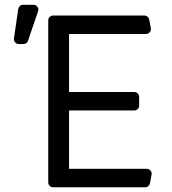

<svg xmlns="http://www.w3.org/2000/svg" viewBox="-20 -793 730 813"><path d="M184.3 -21V-706.7Q184.3 -715.2 190.3 -721.2Q196.4 -727.3 204.9 -727.3H591.3Q598.7 -727.3 604.6 -722.5Q610.4 -717.7 611.9 -710.2L618.6 -673.7Q619 -672.6 619 -670.1Q619 -661.6 612.9 -655.4Q606.9 -649.1 598 -649.1H272.4V-403.4H548.7Q557.2 -403.4 563.2 -397.4Q569.2 -391.3 569.2 -382.8V-346.2Q569.2 -337.4 563.2 -331.3Q557.2 -325.3 548.7 -325.3H272.4V-78.1H601.6Q610.1 -78.1 616.1 -72.1Q622.2 -66.1 622.2 -57.5Q622.2 -55 621.8 -53.6L615.1 -17Q613.6 -9.6 608 -4.8Q602.3 0 594.8 0H204.9Q196.4 0 190.3 -6Q184.3 -12.1 184.3 -21ZM59.7 -606.5H79.2Q85.9 -606.5 91.3 -610.4Q96.6 -614.3 98.7 -620.7L141.3 -745.4Q142.4 -748.6 142.4 -752.1Q142.4 -760.7 136.4 -766.7Q130.3 -772.7 121.8 -772.7H77.8Q70 -772.7 64.3 -767.8Q58.6 -762.8 57.2 -755L39.1 -630.3Q37.6 -621.1 44 -613.8Q50.4 -606.5 59.7 -606.5Z"/></svg>

Font: DeltaSans
Style: Regular
Weight: 400
Designer: Rasmus Andersson
Foundry: rsms
Version: Version 3.012